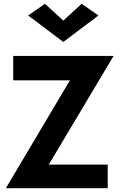

<svg xmlns="http://www.w3.org/2000/svg" viewBox="-20 -996 636 1016"><path d="M50 -571H350L11 0H550V-125H238L581 -700H50ZM315 -887 218 -976 129 -914 315 -774 501 -914 412 -976Z"/></svg>

Font: Jost SemiBold
Style: Regular
Weight: 600
Version: Version 3.710